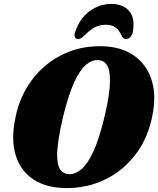

<svg xmlns="http://www.w3.org/2000/svg" viewBox="-20 -949 808 981"><path d="M495.5 -713Q594.5 -712 660 -668.2Q725.5 -624.5 752 -548Q778.5 -471.5 761.5 -374Q741 -252.5 677 -165.8Q613 -79 519.2 -33Q425.5 13 317 12Q216 11 150.8 -32.2Q85.5 -75.5 60.8 -153.8Q36 -232 57 -337.5Q70.5 -416 107.5 -484.5Q144.5 -553 201.5 -604.5Q258.5 -656 332.8 -684.8Q407 -713.5 495.5 -713ZM335.5 -59Q364 -58.5 394.8 -83.2Q425.5 -108 456 -172.5Q486.5 -237 514.5 -354.5Q529 -415 535.5 -460.8Q542 -506.5 542 -539.5Q541.5 -594 525.8 -617.5Q510 -641 481 -642Q450.5 -644 419.8 -618.5Q389 -593 359.8 -530.2Q330.5 -467.5 303.5 -357Q287.5 -290.5 280 -241.8Q272.5 -193 272 -158.5Q272 -104 288.5 -81.8Q305 -59.5 335.5 -59ZM520.5 -822.5Q488.5 -822.5 463.5 -809Q438.5 -795.5 413.5 -769.5Q393.5 -749.5 379.5 -749.5Q366 -749.5 362.2 -760.2Q358.5 -771 365 -788.5Q388 -856 438.5 -892.5Q489 -929 549 -929Q609 -929 640 -892.5Q671 -856 659 -788.5Q656 -771 646.2 -760.2Q636.5 -749.5 623 -749.5Q609 -749.5 600 -769.5Q588 -796.5 569.5 -809.5Q551 -822.5 520.5 -822.5Z"/></svg>

Font: Fraunces 72pt Soft Black
Style: Italic
Weight: 900
Italic angle: -16°
Version: Version 1.000;[b76b70a41]